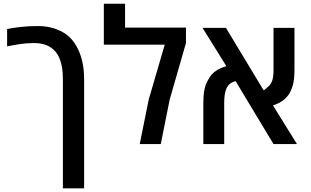

<svg xmlns="http://www.w3.org/2000/svg" viewBox="-20 -782 1686 1042"><path d="M321.3 240.2V-353.5Q321.3 -392.6 315.2 -423.3Q309.1 -454.1 295.9 -480Q281.7 -506.3 258.8 -522Q223.6 -548.3 163.1 -548.3Q122.1 -548.3 83 -542Q69.8 -540.5 51.5 -536.6Q33.2 -532.7 18.6 -530.3V-624.5Q48.3 -630.9 90.8 -635.7Q133.3 -640.6 187 -640.6Q239.7 -640.6 284.7 -624Q329.6 -607.4 357.9 -580.1Q385.7 -552.7 403.8 -514.6Q436.5 -446.3 436.5 -352.5V240.2Z M738.3 0 787.1 -241.7 874 -539.6H543.5V-761.7H658.7V-632.3H989.3V-548.8L900.9 -241.7L852.5 0Z M1083.5 0V-224.1Q1083.5 -265.1 1089.6 -296.4Q1095.7 -327.6 1115.7 -358.9Q1142.1 -404.3 1208.5 -422.9L1079.1 -630.9H1206.1L1410.6 -292Q1421.4 -297.4 1428.7 -306.2Q1448.2 -319.8 1456.3 -341.3Q1464.4 -362.8 1464.4 -400.4V-630.9H1578.1V-400.9Q1578.1 -362.3 1572.5 -333.7Q1566.9 -305.2 1553.7 -280.3Q1542 -257.8 1518.8 -239.3Q1495.6 -220.7 1461.4 -210L1591.8 0H1464.4L1258.8 -341.3Q1246.1 -339.8 1230.5 -329.1Q1214.8 -318.4 1206.5 -295.4Q1196.8 -269.5 1196.8 -224.6V0Z"/></svg>

Font: Open Sans SemiBold
Style: Regular
Weight: 600
Designer: Monotype Design Team
Foundry: Monotype Imaging Inc.
Version: Version 3.003; ttfautohint (v1.8.4)